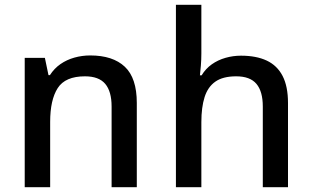

<svg xmlns="http://www.w3.org/2000/svg" viewBox="-20 -780 1300 800"><path d="M356 -549Q450 -549 500 -502Q550 -455 550 -351V0H445V-336Q445 -399 418.5 -430.5Q392 -462 334 -462Q252 -462 220.5 -413Q189 -364 189 -272V0H83V-539H167L182 -467H188Q206 -495 232 -513Q258 -531 290 -540Q322 -549 356 -549Z M819 -557Q819 -532 817 -507Q815 -482 813 -466H820Q837 -494 862.5 -512Q888 -530 919.5 -539Q951 -548 984 -548Q1048 -548 1091.5 -527.5Q1135 -507 1157.5 -463.5Q1180 -420 1180 -351V0H1075V-336Q1075 -399 1048.5 -430.5Q1022 -462 964 -462Q909 -462 877.5 -440Q846 -418 832.5 -375.5Q819 -333 819 -271V0H713V-760H819Z"/></svg>

Font: Noto Sans Thai Medium
Style: Regular
Weight: 500
Designer: Monotype Design Team
Foundry: Monotype Imaging Inc.
Version: Version 2.001